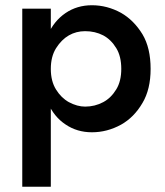

<svg xmlns="http://www.w3.org/2000/svg" viewBox="-20 -493 629 733"><path d="M65 220H174V-460H65ZM555 -230Q555 -310 524 -362Q491 -416 442 -444Q389 -473 331 -473Q274 -473 230 -443Q186 -413 162 -359Q138 -305 138 -230Q138 -156 162 -102Q186 -47 230 -18Q274 12 331 12Q389 12 442 -17Q492 -45 524 -100Q555 -152 555 -230ZM424 -309Q443 -278 443 -230Q443 -183 424 -152Q404 -119 374 -103Q342 -86 305 -86Q275 -86 243 -103Q214 -119 194 -151Q174 -183 174 -230Q174 -277 194 -309Q215 -342 243 -358Q271 -374 305 -374Q343 -374 374 -358Q404 -342 424 -309Z"/></svg>

Font: NM-font
Style: Medium
Weight: 500
Designer: ""
Foundry: ""
Version: ""